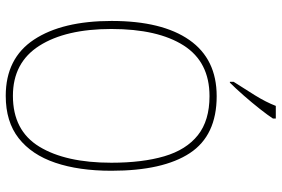

<svg xmlns="http://www.w3.org/2000/svg" viewBox="-176 -795 981 669"><g transform="rotate(90 314.5 -460.5)"><path d="M314 10Q183 10 118 -88.5Q53 -187 53 -359Q53 -535 119.5 -630Q186 -725 315 -725Q452 -725 513.5 -631.5Q575 -538 575 -358Q575 -245 547 -162.5Q519 -80 461.5 -35Q404 10 314 10ZM314 -15Q435 -15 491 -107Q547 -199 547 -358Q547 -466 524.5 -542.5Q502 -619 451 -659.5Q400 -700 315 -700Q196 -700 138.5 -610Q81 -520 81 -358Q81 -199 139.5 -107Q198 -15 314 -15ZM265 -784Q287 -818 311.5 -857.5Q336 -897 349 -931H393V-921Q382 -904 360 -876Q338 -848 313 -819.5Q288 -791 268 -771H265Z"/></g></svg>

Font: Noto Serif Bengali SemiCondensed Thin
Style: Regular
Weight: 100
Width: 4
Designer: Juan Bruce, Universal Thirst, Indian Type Foundry and the Monotype Design Team.
Foundry: Monotype Imaging Inc.
Version: Version 2.003; ttfautohint (v1.8.4.7-5d5b)